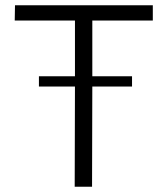

<svg xmlns="http://www.w3.org/2000/svg" viewBox="-20 -710 608 730"><path d="M331 -420H482V-381H331L330 0H264L265 -381H128V-420H265V-632H36L37 -690H561V-632H331Z"/></svg>

Font: Taylor Sans Light
Style: Regular
Weight: 300
Italic angle: -8°
Designer: Natanael Gama
Version: Version 1.001 September 8, 2015